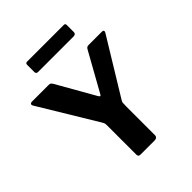

<svg xmlns="http://www.w3.org/2000/svg" viewBox="-256 -1097 1247 1247"><g transform="rotate(-45 367.5 -474.0)"><path d="M690 -742Q700 -742 703 -736.5Q706 -731 701 -722L466 -337Q460 -328 459 -318.5Q458 -309 458 -284V-24Q458 0 430 0H305Q292 0 287.5 -5Q283 -10 283 -21V-290Q283 -304 280 -311Q277 -318 271 -327L34 -719Q28 -729 32 -735.5Q36 -742 49 -742H199Q212 -742 217 -738Q222 -734 228 -724L376 -464Q382 -454 386 -453.5Q390 -453 395 -462L541 -724Q547 -735 552.5 -738.5Q558 -742 570 -742H690ZM559 -934V-869Q559 -850 536 -850H212Q202 -850 198 -854.5Q194 -859 194 -868V-932Q194 -948 207 -948H546Q559 -948 559 -934Z"/></g></svg>

Font: Libre Franklin
Style: Bold
Weight: 700
Designer: Pablo Impallari, Rodrigo Fuenzalida, Nhung Nguyen
Foundry: Impallari Type
Version: Version 3.000